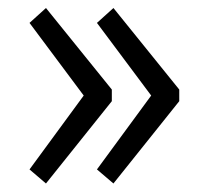

<svg xmlns="http://www.w3.org/2000/svg" viewBox="-20 -500 496 467"><path d="M51.8 -87.9 183.6 -267.6 51.8 -444.3 91.8 -480.5 252 -282.2V-253.9L91.8 -53.7ZM215.8 -87.9 347.7 -267.6 215.8 -444.3 255.9 -480.5 416 -282.2V-253.9L255.9 -53.7Z"/></svg>

Font: Reddit Sans Vanilla
Style: Regular
Weight: 400
Designer: Stephen Hutchings
Foundry: Reddit
Version: Version 1.013